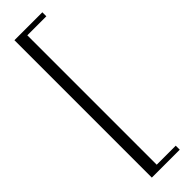

<svg xmlns="http://www.w3.org/2000/svg" viewBox="-283 -670 812 812"><g transform="rotate(-45 123.0 -264.0)"><path d="M45.9 147V-674.8H212.9V-650.9H99.1V123H212.9V147Z"/></g></svg>

Font: Unna Light
Style: Regular
Weight: 300
Designer: Jorge de Buen Unna
Foundry: Omnibus-Type
Version: Version 2.007;PS 002.007;hotconv 1.0.88;makeotf.lib2.5.64775